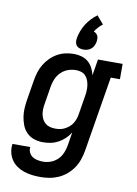

<svg xmlns="http://www.w3.org/2000/svg" viewBox="-105 -855 811 1135"><g transform="rotate(10 300.0 -287.0)"><path d="M219 213Q193 213 168 210Q143 207 119.5 199Q96 191 76.5 177.5Q57 164 43.5 144Q30 124 24.5 99Q19 74 23 49H130Q127 66 134.5 81.5Q142 97 155 105.5Q168 114 185 117.5Q202 121 219 121Q242 121 265 112.5Q288 104 305.5 87Q323 70 332.5 47.5Q342 25 346 2L359 -79Q346 -58 328 -41Q310 -24 288.5 -12.5Q267 -1 244 3.5Q221 8 198 8Q170 8 144.5 -0.5Q119 -9 100.5 -27.5Q82 -46 72.5 -70.5Q63 -95 59 -121.5Q55 -148 57 -176Q59 -204 64 -232L82 -342Q86 -367 93.5 -391.5Q101 -416 114.5 -439Q128 -462 147.5 -481.5Q167 -501 190 -514Q213 -527 238.5 -532.5Q264 -538 289 -538Q313 -538 335.5 -531.5Q358 -525 375 -510.5Q392 -496 402.5 -475.5Q413 -455 418 -433L434 -530H582V-438H527L452 17Q447 44 438 70Q429 96 413 119.5Q397 143 374.5 162Q352 181 326 192.5Q300 204 273 208.5Q246 213 219 213ZM256 -84Q271 -84 285 -86.5Q299 -89 312.5 -96Q326 -103 338 -113Q350 -123 358 -136Q366 -149 371 -163Q376 -177 378 -191L396 -301Q399 -318 400 -334.5Q401 -351 399 -367Q397 -383 391.5 -398Q386 -413 375.5 -424.5Q365 -436 349.5 -441Q334 -446 317 -446Q302 -446 286 -442.5Q270 -439 255.5 -431.5Q241 -424 229 -412.5Q217 -401 208.5 -387Q200 -373 195 -357.5Q190 -342 187 -327L169 -217Q166 -201 165.5 -184.5Q165 -168 168 -153Q171 -138 178 -124.5Q185 -111 197 -101.5Q209 -92 224.5 -88Q240 -84 256 -84Q256 -84 256 -84Q256 -84 256 -84ZM339 -573Q327 -573 315.5 -576.5Q304 -580 297 -588.5Q290 -597 288.5 -609Q287 -621 289 -633Q293 -655 301 -676.5Q309 -698 321.5 -718Q334 -738 350.5 -755.5Q367 -773 386 -787L427 -739Q413 -729 401.5 -716Q390 -703 381 -689Q389 -686 395.5 -680.5Q402 -675 405.5 -667Q409 -659 409 -650.5Q409 -642 408 -633Q406 -621 400.5 -609Q395 -597 385 -588.5Q375 -580 363 -576.5Q351 -573 339 -573Z"/></g></svg>

Font: Iosevka Curly Slab SmBdExObl
Style: Regular
Weight: 600
Width: 7
Italic angle: -9°
Monospace: yes
Designer: Belleve Invis
Foundry: Belleve Invis
Version: Version 11.1.0; ttfautohint (v1.8.3)